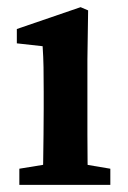

<svg xmlns="http://www.w3.org/2000/svg" viewBox="-20 -516 356 536"><path d="M34 0V-45L138 -62H187L288 -45V0ZM99 0Q100 -25 100.5 -62.5Q101 -100 101.5 -140Q102 -180 102 -212V-260Q102 -300 101.5 -328.5Q101 -357 99 -387L27 -395V-435L205 -496L226 -487L224 -350V-212Q224 -180 224 -140Q224 -100 224.5 -62.5Q225 -25 226 0Z"/></svg>

Font: Source Serif 4 18pt SemiBold
Style: Regular
Weight: 600
Designer: Frank Grießhammer
Foundry: Adobe Systems Incorporated
Version: Version 4.004;hotconv 1.0.116;makeotfexe 2.5.65601